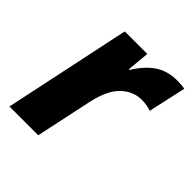

<svg xmlns="http://www.w3.org/2000/svg" viewBox="-157 -671 783 783"><g transform="rotate(45 234.0 -279.5)"><path d="M15 0 131 -549H261L252 -452H256Q290 -507 330 -533Q370 -559 424 -559Q436 -559 448.5 -558Q461 -557 468 -555L432 -392Q422 -396 408 -398.5Q394 -401 377 -401Q328 -401 289.5 -364Q251 -327 233 -244L181 0Z"/></g></svg>

Font: Noto Sans ExtraBold
Style: Italic
Weight: 800
Italic angle: -12°
Designer: Monotype Design Team
Foundry: Monotype Imaging Inc.
Version: Version 2.013; ttfautohint (v1.8.4.7-5d5b)